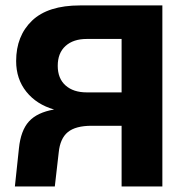

<svg xmlns="http://www.w3.org/2000/svg" viewBox="-20 -670 651 690"><path d="M309.5 -218Q251.5 -218 223.8 -195.2Q196 -172.5 191 -122L177 0H33.5L48 -136.5Q54.5 -201 84 -233.5Q113.5 -266 174.5 -276.5Q111.5 -294.5 74.8 -340.2Q38 -386 38 -450.5Q38 -541 95.2 -595.8Q152.5 -650.5 267.5 -650.5H563.5V0H417V-218ZM291.5 -530Q243.5 -530 215.5 -504.8Q187.5 -479.5 187.5 -433.5Q187.5 -388 215.5 -363Q243.5 -338 291.5 -338H417V-530Z"/></svg>

Font: Overused Grotesk
Style: Bold
Weight: 710
Version: Version 0.004